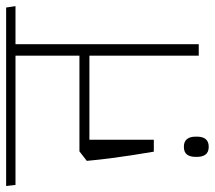

<svg xmlns="http://www.w3.org/2000/svg" viewBox="-73 -611 700 626"><g transform="rotate(-90 277.0 -298.0)"><path d="M446 -607.5H408.5V0H446ZM345.5 -597.5H570L565.5 -628H341.5ZM518 -597.5 514 -628H-16.5L-13 -597.5ZM423.5 -389H115.5V-356.5H423.5ZM95.5 -146.5H134.5V-389H96.5L65.5 -365Q69.5 -322 74 -288Q78.5 -254 83.5 -220.5Q88.5 -187 95.5 -146.5ZM111.5 32.5Q128.5 32.5 136.5 22.5Q144.5 12.5 144.5 -5.5Q144.5 -6 144.5 -7.8Q144.5 -9.5 144.5 -10Q144.5 -28.5 136.5 -38.5Q128.5 -48.5 111.5 -48.5Q94 -48.5 86.2 -38.5Q78.5 -28.5 78.5 -10Q78.5 -9.5 78.5 -7.8Q78.5 -6 78.5 -5.5Q78.5 12 86.2 22.2Q94 32.5 111.5 32.5Z"/></g></svg>

Font: Anek Devanagari Medium ExtraLight
Style: Regular
Weight: 250
Version: Version 1.003